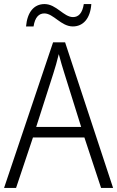

<svg xmlns="http://www.w3.org/2000/svg" viewBox="-20 -924 577 944"><path d="M108 -794H145C152 -840 172 -858 198 -858C243 -858 280 -794 338 -794C389 -794 424 -833 429 -904H392C385 -859 366 -840 339 -840C293 -840 257 -904 199 -904C146 -904 114 -863 108 -794ZM477 0H536L300 -716H241L0 0H59L142 -248H395ZM297 -562 379 -300H158L242 -562C251 -590 261 -624 269 -658C277 -627 289 -587 297 -562Z"/></svg>

Font: Noto Sans Devanagari SemiCondensed Light
Style: Regular
Weight: 300
Width: 4
Designer: Jelle Bosma - Monotype Design Team
Foundry: Monotype Imaging Inc.
Version: Version 2.004